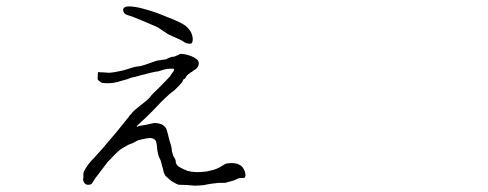

<svg xmlns="http://www.w3.org/2000/svg" viewBox="-20 -543 1540 606"><path d="M542 -18.6Q553.7 -10.7 571.3 -3.9Q581.1 -1 594.7 0Q612.3 1 633.8 -2Q638.7 -2.9 653.3 -6.8Q666 -10.7 672.9 -14.6Q674.8 -15.6 682.6 -20.5Q688.5 -24.4 690.4 -25.4Q693.4 -26.4 697.3 -27.3Q705.1 -28.3 710.9 -28.3Q719.7 -28.3 726.6 -26.4Q731.4 -25.4 736.3 -22.5Q743.2 -18.6 745.1 -15.6Q749 -10.7 752 -3.9Q754.9 4.9 754.9 10.7Q753.9 16.6 751 18.6Q747.1 18.6 740.2 18.6Q733.4 18.6 718.8 26.4Q695.3 33.2 690.4 34.2Q686.5 34.2 669.9 34.2Q658.2 35.2 645.5 37.1Q627 40 626 41Q606.4 43 593.8 43Q587.9 42 571.3 41Q543.9 40 543 40Q537.1 38.1 522.5 29.3Q517.6 26.4 509.8 18.6Q503.9 13.7 502 11.7Q499 6.8 497.1 2Q496.1 -1 495.1 -6.8Q495.1 -8.8 491.2 -20.5Q489.3 -30.3 488.3 -32.2Q487.3 -37.1 485.4 -40Q481.4 -48.8 480.5 -50.8Q478.5 -57.6 477.5 -63.5Q475.6 -73.2 475.6 -80.1Q473.6 -95.7 471.7 -98.6Q467.8 -104.5 460 -106.4Q455.1 -108.4 443.4 -106.4Q427.7 -103.5 417 -100.6Q411.1 -98.6 402.3 -92.8Q400.4 -91.8 384.8 -85.9Q377.9 -82 369.6 -77.1Q361.3 -72.3 356.4 -68.4L343.8 -56.6Q332 -43.9 319.3 -31.2L297.9 -2.9Q291 5.9 286.1 12.7Q279.3 20.5 278.3 23.4L269.5 37.1Q263.7 41 255.9 40Q251 40 246.1 34.2Q243.2 31.2 242.2 24.4L243.2 15.6Q243.2 6.8 243.2 4.9Q245.1 -3.9 251 -12.7Q256.8 -22.5 268.6 -36.1Q272.5 -39.1 293.9 -63.5Q300.8 -70.3 319.3 -92.8Q341.8 -119.1 351.6 -130.9Q367.2 -150.4 382.8 -169.9Q384.8 -170.9 386.7 -174.8Q387.7 -176.8 388.7 -177.7Q389.6 -179.7 393.6 -182.6Q395.5 -184.6 396.5 -186.5Q401.4 -193.4 427.7 -213.9Q451.2 -231.4 457 -241.2Q457 -242.2 486.3 -270.5Q500 -284.2 515.6 -300.8Q516.6 -301.8 519 -305.7Q521.5 -309.6 523.4 -312.5L527.3 -317.4Q529.3 -321.3 529.3 -323.2V-325.2L526.4 -326.2H522.5H516.6Q506.8 -326.2 497.1 -323.2Q491.2 -321.3 487.3 -320.3Q479.5 -317.4 477.5 -317.4H476.6Q472.7 -317.4 456.1 -313.5Q445.3 -310.5 433.6 -307.6Q423.8 -305.7 415 -302.7Q405.3 -299.8 394.5 -297.9L381.8 -293Q361.3 -287.1 360.4 -287.1Q340.8 -280.3 319.3 -280.3Q304.7 -280.3 299.8 -282.2L292 -288.1Q288.1 -291 288.1 -295.9Q288.1 -299.8 288.6 -305.2Q289.1 -310.5 289.1 -315.4Q297.9 -314.5 303.7 -314.5Q312.5 -314.5 319.3 -313.5Q330.1 -312.5 357.4 -318.4Q369.1 -320.3 377 -323.2L402.3 -331.1Q409.2 -333 420.9 -334Q426.8 -335 441.4 -339.8Q449.2 -342.8 458 -345.7Q466.8 -348.6 475.6 -351.6Q479.5 -352.5 488.3 -353.5Q495.1 -354.5 502 -355.5H502.9Q503.9 -356.4 505.9 -356.4Q506.8 -357.4 508.8 -358.4Q510.7 -359.4 515.6 -361.3Q522.5 -364.3 529.3 -364.3Q532.2 -364.3 534.2 -366.2Q536.1 -367.2 539.1 -368.2Q541 -369.1 542 -369.1H543Q545.9 -373 550.8 -373Q556.6 -373 565.9 -371.1Q575.2 -369.1 585 -365.2Q594.7 -361.3 601.6 -355.5Q607.4 -350.6 607.4 -343.8Q607.4 -336.9 604 -331.5Q600.6 -326.2 595.7 -323.2H594.7Q591.8 -320.3 588.9 -319.3Q585.9 -315.4 584 -315.4H583Q580.1 -312.5 578.1 -311Q576.2 -309.6 573.2 -307.6Q567.4 -301.8 567.4 -300.8Q565.4 -295.9 563.5 -294.9Q557.6 -292 557.6 -290Q556.6 -286.1 553.7 -282.2Q551.8 -280.3 542 -269.5Q532.2 -259.8 530.3 -257.8Q517.6 -250 486.3 -218.8Q465.8 -196.3 443.4 -174.8Q435.5 -168 427.7 -160.2Q419.9 -153.3 411.1 -144.5H412.1H411.1L417 -141.6Q416 -146.5 411.1 -144.5L437.5 -148.4Q443.4 -149.4 451.2 -151.4Q461.9 -154.3 463.9 -154.3Q468.8 -155.3 474.6 -154.3Q480.5 -153.3 485.4 -152.3Q490.2 -151.4 495.1 -147.5Q500 -144.5 502.9 -139.6Q504.9 -137.7 505.9 -133.8Q505.9 -132.8 507.8 -127Q510.7 -118.2 511.7 -112.3Q513.7 -103.5 515.1 -99.1Q516.6 -94.7 519.5 -84.5Q522.5 -74.2 522.5 -66.4Q525.4 -54.7 526.4 -51.8Q528.3 -47.9 532.2 -42Q535.2 -37.1 535.2 -28.3Q539.1 -20.5 542 -18.6ZM477.5 -457Q460 -464.8 438 -474.1Q416 -483.4 403.3 -488.3Q390.6 -493.2 383.3 -495.1Q376 -497.1 372.6 -501.5Q369.1 -505.9 368.7 -510.3Q368.2 -514.6 370.6 -517.6Q373 -520.5 378.4 -522Q383.8 -523.4 394.5 -522.5Q405.3 -521.5 415.5 -519.5Q425.8 -517.6 447.3 -511.2Q468.8 -504.9 484.9 -498.5Q501 -492.2 531.7 -479.5Q562.5 -466.8 572.8 -455.1Q583 -443.4 585.9 -433.6Q588.9 -423.8 588.4 -417.5Q587.9 -411.1 585.9 -407.7Q584 -404.3 575.2 -405.3Q566.4 -406.2 560.1 -411.1Q553.7 -416 539.6 -421.9Q525.4 -427.7 509.8 -435.5Q495.1 -445.3 477.5 -457Z"/></svg>

Font: ToneOZ-Zhuyin-Tsuipita-TC
Style: Regular
Weight: 400
Designer: ÂÆ£ÂøóÂáåJeffrey Xuan(jeffreyx@gmail.com, ToneOZ.com) ÈòøÂù§(cjkFonts)
Foundry: ToneOZ
Version: Version 0.240710